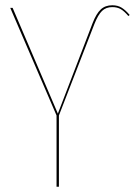

<svg xmlns="http://www.w3.org/2000/svg" viewBox="-20 -710 513 730"><path d="M195 -271 19 -680H28L200 -278L332 -622Q346 -658 363 -674Q380 -690 407 -690Q428 -690 443 -680.5Q458 -671 473 -653L468 -649Q453 -667 439.5 -675Q426 -683 407 -683Q383 -683 368 -668.5Q353 -654 339 -619L204 -271V0H195Z"/></svg>

Font: Fira Sans Compressed Eight
Style: Regular
Weight: 100
Width: 1
Designer: bBox Type GmbH & Carrois Corporate GbR & Edenspiekermann AG
Foundry: bBox Type GmbH & Carrois Corporate GbR & Edenspiekermann AG
Version: Version 4.301